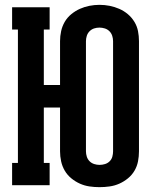

<svg xmlns="http://www.w3.org/2000/svg" viewBox="-20 -765 640 793"><path d="M391 8Q370 8 349.5 5Q329 2 310 -6.5Q291 -15 274.5 -28.5Q258 -42 247.5 -60Q237 -78 232.5 -98.5Q228 -119 228 -140V-321H161V-92H185V0H30V-92H54V-643H30V-735H185V-643H161V-414H228V-595Q228 -616 232.5 -636.5Q237 -657 247.5 -675Q258 -693 274.5 -706.5Q291 -720 310 -728.5Q329 -737 349.5 -741Q370 -745 391 -745Q412 -745 432.5 -741Q453 -737 472.5 -728.5Q492 -720 508 -706.5Q524 -693 535 -675Q546 -657 550 -636.5Q554 -616 554 -595V-140Q554 -119 550 -98.5Q546 -78 535.5 -60Q525 -42 508.5 -28.5Q492 -15 473 -6.5Q454 2 433 5Q412 8 391 8ZM391 -84Q403 -84 414 -87.5Q425 -91 433 -99Q441 -107 444 -118Q447 -129 447 -140V-595Q447 -606 443.5 -617Q440 -628 432 -636Q424 -644 413 -647.5Q402 -651 391 -651Q379 -651 368.5 -647.5Q358 -644 350 -636Q342 -628 338.5 -617Q335 -606 335 -595V-140Q335 -129 338.5 -118Q342 -107 350 -99Q358 -91 369 -87.5Q380 -84 391 -84Z"/></svg>

Font: Iosevka Curly Slab SmBdEx
Style: Regular
Weight: 600
Width: 7
Monospace: yes
Designer: Belleve Invis
Foundry: Belleve Invis
Version: Version 11.1.0; ttfautohint (v1.8.3)